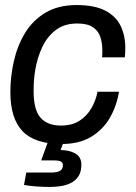

<svg xmlns="http://www.w3.org/2000/svg" viewBox="-20 -558 540 760"><path d="M224 12Q118 12 69.5 -38.5Q21 -89 21 -193Q21 -255 35 -316.5Q49 -378 79.5 -428Q110 -478 160.5 -508Q211 -538 283 -538Q354 -538 396.5 -516Q439 -494 457.5 -455.5Q476 -417 476 -368Q476 -359 475.5 -349.5Q475 -340 474 -331H384Q385 -338 385 -345Q385 -352 385 -360Q385 -388 377 -412Q369 -436 347.5 -450.5Q326 -465 286 -465Q234 -465 200 -438.5Q166 -412 147 -371Q128 -330 120 -284Q116 -262 114.5 -240Q113 -218 113 -198Q113 -123 140.5 -92Q168 -61 221 -61Q266 -61 295.5 -80.5Q325 -100 342.5 -131Q360 -162 366 -195H451Q442 -139 415 -92Q388 -45 341 -16.5Q294 12 224 12ZM178 182Q151 182 123.5 180Q96 178 75 174L84 125H184Q203 125 216 119Q229 113 229 95Q229 86 221 81.5Q213 77 194 77H143L175 -11H237L220 36Q254 36 278 49.5Q302 63 302 94Q302 122 291 139Q280 156 262 165.5Q244 175 222 178.5Q200 182 178 182Z"/></svg>

Font: Archivo VF Beta
Style: Italic
Weight: 400
Italic angle: -10°
Designer: Hector Gatti
Foundry: Omnibus-Type
Version: Version 1.002